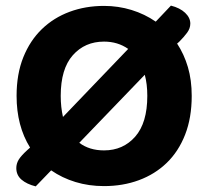

<svg xmlns="http://www.w3.org/2000/svg" viewBox="-20 -645 740 683"><path d="M350 17Q296 17 248.5 2.5Q201 -12 162 -39L107 18Q75 10 56.5 -6Q38 -22 38 -47Q38 -63 46.5 -77Q55 -91 77 -111L87 -120Q39 -197 39 -304Q39 -382 63 -441.5Q87 -501 129 -541.5Q171 -582 227.5 -603Q284 -624 350 -624Q401 -624 448 -609.5Q495 -595 534 -568L588 -625Q620 -617 638.5 -599.5Q657 -582 657 -561Q657 -544 645.5 -528.5Q634 -513 617 -496L610 -490Q635 -452 648.5 -406Q662 -360 662 -304Q662 -226 638.5 -166Q615 -106 573 -65.5Q531 -25 474 -4Q417 17 350 17ZM495 -379 262 -137Q298 -110 350 -110Q418 -110 461 -159Q504 -208 504 -304Q504 -346 495 -379ZM204 -229 436 -471Q399 -497 350 -497Q282 -497 239 -448.5Q196 -400 196 -304Q196 -264 204 -229Z"/></svg>

Font: Baloo 2 Latin
Style: Bold
Weight: 400
Designer: Sarang Kulkarni and Ek Type
Foundry: Ek Type
Version: Version 1.001